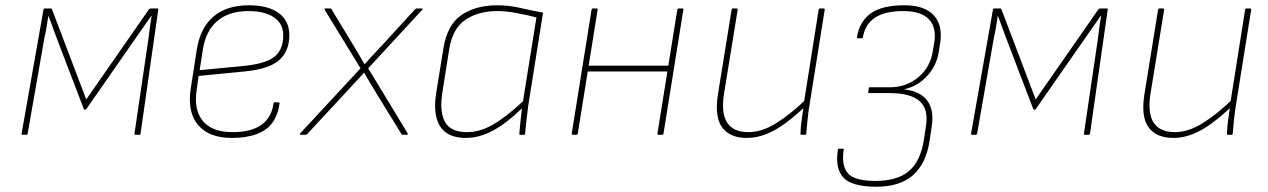

<svg xmlns="http://www.w3.org/2000/svg" viewBox="-20 -511 4809 728"><path d="M66 0Q61 0 62 -5L145 -475Q146 -479 150 -479H173Q176 -479 177 -476L307 -134L545 -476Q548 -479 552 -479H577Q581 -479 580 -474L513 -5Q512 0 509 0H494Q489 0 490 -5L542 -358Q545 -381 548 -404.5Q551 -428 555 -450H553Q539 -430 525 -410Q511 -390 497 -370L307 -97Q306 -95 303 -95Q302 -95 300.5 -95.5Q299 -96 298 -97L191 -377Q184 -396 177.5 -414Q171 -432 164 -450H163Q160 -431 157 -411Q154 -391 149 -371L85 -5Q84 0 81 0Z M859 12Q773 12 731.5 -36.5Q690 -85 703 -174L726 -322Q739 -405 789 -448Q839 -491 923 -491Q997 -491 1037 -461.5Q1077 -432 1077 -378Q1077 -317 1038.5 -283Q1000 -249 907 -240L733 -223L726 -172Q714 -95 749 -52.5Q784 -10 862 -10Q932 -10 971 -37.5Q1010 -65 1017 -119Q1017 -123 1021 -123H1036Q1040 -123 1040 -119Q1034 -75 1013 -46Q992 -17 953 -2.5Q914 12 859 12ZM737 -245 904 -261Q986 -269 1020 -295.5Q1054 -322 1054 -377Q1054 -421 1019 -445Q984 -469 922 -469Q848 -469 804 -431.5Q760 -394 749 -322Z M1119 0Q1118 0 1117.5 -2Q1117 -4 1118 -5L1347 -252L1211 -474Q1210 -477 1211 -478Q1212 -479 1215 -479H1232Q1236 -479 1237 -476L1317 -344Q1329 -324 1340 -305.5Q1351 -287 1362 -268H1363Q1381 -288 1399 -307.5Q1417 -327 1435 -346L1554 -476Q1556 -478 1557.5 -478.5Q1559 -479 1561 -479H1579Q1582 -479 1582.5 -478Q1583 -477 1581 -474L1376 -252L1526 -5Q1527 -4 1526 -2Q1525 0 1523 0H1507Q1505 0 1502 -3L1406 -159Q1394 -178 1383 -197Q1372 -216 1361 -235H1360Q1342 -216 1324.5 -196.5Q1307 -177 1289 -158L1145 -3Q1142 0 1139 0Z M1747 12Q1701 12 1673 -7Q1645 -26 1635 -64.5Q1625 -103 1634 -159L1661 -326Q1675 -416 1729 -453.5Q1783 -491 1865 -491Q1909 -491 1950 -481.5Q1991 -472 2039 -463L1983 -111Q1978 -74 1975.5 -49.5Q1973 -25 1971 -4Q1971 0 1968 0H1953Q1949 0 1949 -4Q1951 -26 1953.5 -51Q1956 -76 1959 -100Q1900 -43 1848.5 -15.5Q1797 12 1747 12ZM1751 -10Q1800 -10 1850 -39Q1900 -68 1963 -127L2014 -445Q1975 -455 1936.5 -462Q1898 -469 1865 -469Q1795 -469 1745.5 -436.5Q1696 -404 1683 -323L1657 -159Q1646 -85 1668 -47.5Q1690 -10 1751 -10Z M2478 0Q2472 0 2473 -6L2548 -474Q2549 -479 2554 -479H2567Q2573 -479 2571 -474L2496 -6Q2495 0 2491 0ZM2153 0Q2147 0 2148 -6L2223 -474Q2224 -479 2228 -479H2241Q2247 -479 2246 -474L2171 -6Q2170 0 2165 0ZM2203 -240 2206 -262H2519L2515 -240Z M2812 12Q2748 12 2718.5 -27.5Q2689 -67 2702 -152L2754 -474Q2755 -479 2760 -479H2772Q2778 -479 2777 -474L2725 -154Q2714 -81 2737.5 -45.5Q2761 -10 2818 -10Q2869 -10 2924 -44.5Q2979 -79 3040 -138L3036 -110Q2997 -73 2959.5 -45Q2922 -17 2885.5 -2.5Q2849 12 2812 12ZM3018 0Q3015 0 3015 -4Q3016 -29 3019.5 -55Q3023 -81 3027 -108L3028 -120L3084 -474Q3085 -479 3089 -479H3102Q3108 -479 3107 -474L3049 -111Q3045 -86 3042 -58Q3039 -30 3037 -4Q3037 0 3033 0Z M3298 197Q3208 196 3177 161.5Q3146 127 3157 57Q3157 53 3161 53H3177Q3181 53 3179 57Q3170 117 3195 146Q3220 175 3299 175Q3382 175 3426 138Q3470 101 3483 20L3491 -34Q3501 -97 3467 -127.5Q3433 -158 3352 -158H3275Q3274 -158 3272.5 -159Q3271 -160 3272 -162L3274 -176Q3274 -179 3275.5 -179.5Q3277 -180 3278 -180H3353Q3417 -180 3462.5 -218.5Q3508 -257 3517 -318L3522 -347Q3532 -406 3502.5 -437.5Q3473 -469 3405 -469Q3335 -469 3297.5 -444Q3260 -419 3252 -370Q3252 -369 3251.5 -367.5Q3251 -366 3249 -366H3233Q3229 -366 3229 -370Q3239 -430 3282 -460.5Q3325 -491 3409 -491Q3485 -491 3520 -453.5Q3555 -416 3545 -350L3540 -317Q3532 -263 3496 -223.5Q3460 -184 3410 -173V-172Q3472 -164 3497 -128Q3522 -92 3513 -33L3505 21Q3492 109 3441.5 153.5Q3391 198 3298 197Z M3666 0Q3661 0 3662 -5L3745 -475Q3746 -479 3750 -479H3773Q3776 -479 3777 -476L3907 -134L4145 -476Q4148 -479 4152 -479H4177Q4181 -479 4180 -474L4113 -5Q4112 0 4109 0H4094Q4089 0 4090 -5L4142 -358Q4145 -381 4148 -404.5Q4151 -428 4155 -450H4153Q4139 -430 4125 -410Q4111 -390 4097 -370L3907 -97Q3906 -95 3903 -95Q3902 -95 3900.5 -95.5Q3899 -96 3898 -97L3791 -377Q3784 -396 3777.5 -414Q3771 -432 3764 -450H3763Q3760 -431 3757 -411Q3754 -391 3749 -371L3685 -5Q3684 0 3681 0Z M4429 12Q4365 12 4335.5 -27.5Q4306 -67 4319 -152L4371 -474Q4372 -479 4377 -479H4389Q4395 -479 4394 -474L4342 -154Q4331 -81 4354.5 -45.5Q4378 -10 4435 -10Q4486 -10 4541 -44.5Q4596 -79 4657 -138L4653 -110Q4614 -73 4576.5 -45Q4539 -17 4502.5 -2.5Q4466 12 4429 12ZM4635 0Q4632 0 4632 -4Q4633 -29 4636.5 -55Q4640 -81 4644 -108L4645 -120L4701 -474Q4702 -479 4706 -479H4719Q4725 -479 4724 -474L4666 -111Q4662 -86 4659 -58Q4656 -30 4654 -4Q4654 0 4650 0Z"/></svg>

Font: Sofia Sans Thin
Style: Italic
Weight: 250
Italic angle: -9°
Version: Version 4.100-B